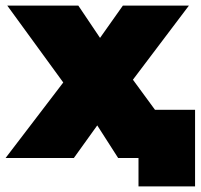

<svg xmlns="http://www.w3.org/2000/svg" viewBox="-23 -567 720 689"><path d="M401 0H660L454 -281L655 -547H418L336 -431L258 -547H3L204 -271L-3 0H242L326 -117ZM677 -173H407V0H474V102H677Z"/></svg>

Font: Montserrat Custom Black
Style: Regular
Weight: 900
Designer: Julieta Ulanovsky
Foundry: Julieta Ulanovsky
Version: Version 7.200